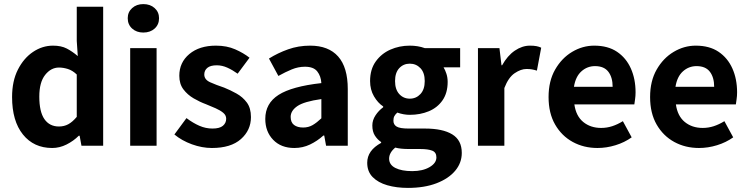

<svg xmlns="http://www.w3.org/2000/svg" viewBox="-20 -712 3656 938"><path d="M235 11Q145 11 92 -55Q39 -121 39 -238Q39 -316 67.5 -372Q96 -428 141.5 -458.5Q187 -489 239 -489Q279 -489 306 -475Q333 -461 360 -438L355 -512V-679H484V0H378L369 -49H365Q339 -23 305 -6Q271 11 235 11ZM268 -94Q293 -94 313.5 -105Q334 -116 355 -141V-348Q334 -368 311.5 -375Q289 -382 268 -382Q229 -382 200.5 -346Q172 -310 172 -240Q172 -166 197 -130Q222 -94 268 -94Z M616 0V-477H745V0ZM680 -553Q647 -553 625.5 -572.5Q604 -592 604 -623Q604 -653 625.5 -672.5Q647 -692 680 -692Q714 -692 735.5 -672.5Q757 -653 757 -623Q757 -592 735.5 -572.5Q714 -553 680 -553Z M1015 11Q967 11 917.5 -7Q868 -25 832 -55L891 -135Q923 -111 954 -97.5Q985 -84 1018 -84Q1053 -84 1069 -97.5Q1085 -111 1085 -132Q1085 -149 1070.5 -161Q1056 -173 1033.5 -183Q1011 -193 986 -203Q956 -214 926 -231.5Q896 -249 876 -275.5Q856 -302 856 -342Q856 -407 905 -448Q954 -489 1035 -489Q1088 -489 1129 -471Q1170 -453 1199 -430L1141 -352Q1116 -370 1090.5 -381.5Q1065 -393 1039 -393Q1008 -393 993 -380.5Q978 -368 978 -348Q978 -323 1007 -310Q1036 -297 1075 -284Q1105 -272 1135.5 -255Q1166 -238 1186 -211Q1206 -184 1206 -140Q1206 -76 1157 -32.5Q1108 11 1015 11Z M1418 11Q1353 11 1314.5 -29Q1276 -69 1276 -131Q1276 -207 1341 -248.5Q1406 -290 1550 -306Q1548 -340 1530 -363Q1512 -386 1470 -386Q1437 -386 1405.5 -373Q1374 -360 1340 -341L1294 -426Q1337 -453 1387.5 -471Q1438 -489 1495 -489Q1585 -489 1632 -436Q1679 -383 1679 -277V0H1573L1564 -50H1560Q1530 -23 1494.5 -6Q1459 11 1418 11ZM1461 -89Q1487 -89 1507.5 -101Q1528 -113 1550 -134V-228Q1465 -216 1432.5 -193.5Q1400 -171 1400 -141Q1400 -114 1416.5 -101.5Q1433 -89 1461 -89Z M1973 206Q1917 206 1872 193Q1827 180 1800.5 153Q1774 126 1774 83Q1774 23 1842 -14V-18Q1824 -30 1811.5 -49.5Q1799 -69 1799 -99Q1799 -125 1814.5 -148.5Q1830 -172 1852 -188V-192Q1826 -209 1807 -241.5Q1788 -274 1788 -316Q1788 -373 1815.5 -411.5Q1843 -450 1887 -469.5Q1931 -489 1982 -489Q2022 -489 2055 -477H2228V-383H2147Q2155 -370 2161 -351.5Q2167 -333 2167 -312Q2167 -258 2142 -222Q2117 -186 2075 -168.5Q2033 -151 1982 -151Q1952 -151 1921 -162Q1911 -153 1906.5 -144.5Q1902 -136 1902 -122Q1902 -103 1918 -93.5Q1934 -84 1976 -84H2056Q2143 -84 2189.5 -55.5Q2236 -27 2236 35Q2236 84 2203.5 122.5Q2171 161 2112 183.5Q2053 206 1973 206ZM1982 -230Q2013 -230 2034 -252.5Q2055 -275 2055 -316Q2055 -357 2034 -379Q2013 -401 1982 -401Q1951 -401 1930.5 -379Q1910 -357 1910 -316Q1910 -275 1930.5 -252.5Q1951 -230 1982 -230ZM1994 124Q2045 124 2078.5 104.5Q2112 85 2112 57Q2112 32 2091.5 24Q2071 16 2033 16H1978Q1936 16 1911 9Q1881 34 1881 63Q1881 93 1911.5 108.5Q1942 124 1994 124Z M2315 0V-477H2420L2430 -393H2433Q2459 -440 2495 -464.5Q2531 -489 2569 -489Q2588 -489 2601 -486.5Q2614 -484 2624 -479L2603 -367Q2590 -371 2578.5 -373Q2567 -375 2552 -375Q2525 -375 2494.5 -354.5Q2464 -334 2444 -282V0Z M2899 11Q2832 11 2778 -18.5Q2724 -48 2692 -103.5Q2660 -159 2660 -238Q2660 -316 2692 -372Q2724 -428 2775 -458.5Q2826 -489 2883 -489Q2950 -489 2994.5 -459Q3039 -429 3062 -377.5Q3085 -326 3085 -261Q3085 -243 3082.5 -226.5Q3080 -210 3079 -202H2786Q2794 -145 2829.5 -116Q2865 -87 2917 -87Q2945 -87 2971 -95.5Q2997 -104 3023 -120L3066 -41Q3031 -16 2987 -2.5Q2943 11 2899 11ZM2784 -288H2973Q2973 -334 2952 -361.5Q2931 -389 2887 -389Q2849 -389 2820.5 -363.5Q2792 -338 2784 -288Z M3395 11Q3328 11 3274 -18.5Q3220 -48 3188 -103.5Q3156 -159 3156 -238Q3156 -316 3188 -372Q3220 -428 3271 -458.5Q3322 -489 3379 -489Q3446 -489 3490.5 -459Q3535 -429 3558 -377.5Q3581 -326 3581 -261Q3581 -243 3578.5 -226.5Q3576 -210 3575 -202H3282Q3290 -145 3325.5 -116Q3361 -87 3413 -87Q3441 -87 3467 -95.5Q3493 -104 3519 -120L3562 -41Q3527 -16 3483 -2.5Q3439 11 3395 11ZM3280 -288H3469Q3469 -334 3448 -361.5Q3427 -389 3383 -389Q3345 -389 3316.5 -363.5Q3288 -338 3280 -288Z"/></svg>

Font: Narnoor
Style: Bold
Weight: 700
Designer: S. Sridhar Murthy
Foundry: SIL International
Version: Version 3.000